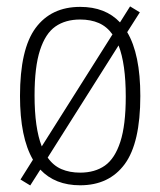

<svg xmlns="http://www.w3.org/2000/svg" viewBox="-20 -570 501 600"><path d="M418.5 -270Q418.5 -123.5 369.8 -57.2Q321 9 230.5 9Q152 9 106 -40L74.5 9.5L44 -9L83 -71Q42.5 -140.5 42.5 -270Q42.5 -416.5 91.2 -482.5Q140 -548.5 230.5 -548.5Q309.5 -548.5 355 -500L386.5 -550L417 -531.5L377.5 -469.5Q418.5 -400.5 418.5 -270ZM88 -272Q88 -170 110.5 -112.5L331.5 -462.5Q314 -487 288.8 -498Q263.5 -509 230.5 -509Q184.5 -509 153.2 -487.2Q122 -465.5 105 -413.2Q88 -361 88 -272ZM373 -268Q373 -370.5 350.5 -428L129 -77.5Q146.5 -52.5 172 -41.5Q197.5 -30.5 230.5 -30.5Q276.5 -30.5 307.8 -52.5Q339 -74.5 356 -126.8Q373 -179 373 -268Z"/></svg>

Font: Encode Sans Condensed ExLight
Style: Regular
Weight: 275
Width: 3
Designer: Multiple Designers
Foundry: Impallari Type
Version: Version 2.000